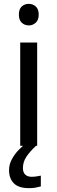

<svg xmlns="http://www.w3.org/2000/svg" viewBox="-20 -757 298 997"><path d="M173 -536V0H85V-536ZM130 -737Q150 -737 165.5 -723.5Q181 -710 181 -681Q181 -653 165.5 -639Q150 -625 130 -625Q108 -625 93 -639Q78 -653 78 -681Q78 -710 93 -723.5Q108 -737 130 -737ZM99 116Q99 138 111 149.5Q123 161 144 161Q161 161 172.5 158.5Q184 156 192 155V211Q178 215 164 217.5Q150 220 130 220Q77 220 52 195Q27 170 27 126Q27 97 41.5 70Q56 43 77.5 21Q99 -1 119 -15L167 0Q133 32 116 58.5Q99 85 99 116Z"/></svg>

Font: Noto Sans Meetei Mayek
Style: Regular
Weight: 400
Designer: Monotype Design Team and Neelakash Kshetrimayum
Foundry: Monotype Imaging Inc.
Version: Version 2.002